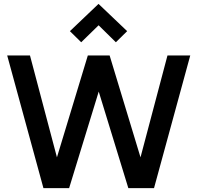

<svg xmlns="http://www.w3.org/2000/svg" viewBox="-20 -966 1014 986"><path d="M639 0 455 -600 431 -681H543L731 -61L678 -69L840 -681H957L771 0ZM203 0 17 -681H134L296 -69L243 -61L431 -681H543L519 -600L335 0ZM397 -749 339 -806 486 -946 633 -806 575 -749 454 -868 518 -867Z"/></svg>

Font: Gabarito Medium
Style: Regular
Weight: 500
Designer: Leandro Assis / Alvaro Franca / Felipe Casaprima
Foundry: Naipe Foundry
Version: Version 1.000